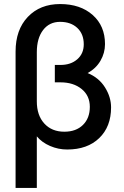

<svg xmlns="http://www.w3.org/2000/svg" viewBox="-20 -729 611 949"><path d="M57 -474Q57 -582 117.5 -645.5Q178 -709 277 -709Q377 -709 438 -655Q499 -601 499 -511Q499 -467 476.5 -428.5Q454 -390 413 -368Q469 -345 499 -297Q529 -249 529 -198Q529 -103 470.5 -46.5Q412 10 312 10Q268 10 227.5 -7.5Q187 -25 162 -55V200H57ZM162 -228Q162 -159 199 -118.5Q236 -78 298 -78Q356 -78 390 -111.5Q424 -145 424 -201Q424 -256 383.5 -289Q343 -322 279 -322H251V-408H279Q330 -408 362 -436Q394 -464 394 -510Q394 -561 362 -591Q330 -621 277 -621Q224 -621 193 -580.5Q162 -540 162 -471Z"/></svg>

Font: LT Superior Semi-bold
Style: Regular
Weight: 600
Designer: Daniel Lyons
Foundry: LyonsType
Version: Version 1.0